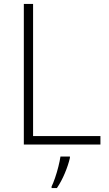

<svg xmlns="http://www.w3.org/2000/svg" viewBox="-20 -734 552 975"><path d="M101 0V-714H148V-43H490V0ZM335 68Q327 103 309.5 145Q292 187 269 221H242V213Q250 197 259.5 169.5Q269 142 276.5 112Q284 82 287 61H335Z"/></svg>

Font: Noto Kufi Arabic ExtraLight
Style: Regular
Weight: 200
Designer: Monotype Design Team, David Williams, Khaled Hosny
Foundry: Google LLC
Version: Version 2.109; ttfautohint (v1.8.4.7-5d5b)